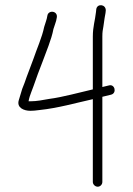

<svg xmlns="http://www.w3.org/2000/svg" viewBox="-20 -644 504 726"><path d="M349.5 62C359.2 62 367 53.5 367 44V-278L400 -286C422.9 -291.7 414.3 -327.4 392 -321L367 -315V-506C367 -524.8 368.8 -530.8 371 -544L375.5 -575.5C376.5 -582.5 377.7 -589 379 -595L380 -605C380 -628.3 347.2 -631.7 344 -609L343 -599C339.3 -565.5 331 -543.3 331 -506V-306C277.8 -293.9 218.7 -276.9 166 -270C142.2 -265.9 119.4 -261 95 -261H88C89.9 -272.7 94 -284.9 98 -295L107 -319C116.6 -347.8 129.4 -381.2 141 -411C153.2 -445.6 174.7 -493.9 182 -534L188 -552C191.7 -562.1 193.5 -568.7 195 -579C198.1 -603.8 161.9 -607.1 159 -584C156.9 -569.3 150.7 -555.6 147 -542C139.4 -503.8 118.5 -457.5 107 -423C96.9 -394.3 82.3 -359 73 -331L64 -308C59.8 -295.3 54.3 -276.6 51 -265C42.5 -236.6 70.3 -225 95 -225C104.3 -225 116 -226 130 -228C199.4 -235.3 263.2 -253.9 331 -269V44C331 53.5 339.9 62 349.5 62Z"/></svg>

Font: HoneyBee
Style: Lit
Weight: 300
Foundry: Cannot Into Space Fonts
Version: Version 0.89